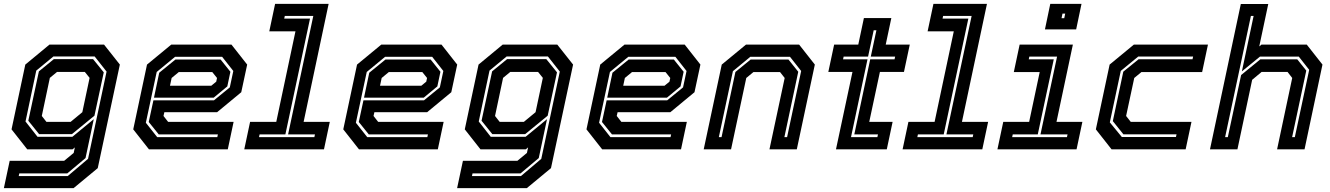

<svg xmlns="http://www.w3.org/2000/svg" viewBox="-40 -770 6859 990"><path d="M-20 200 10 59H291L340 18.5L346 -10L334 0H100.5L19.5 -103L90.5 -437L215 -540H496.5L578 -437L464 97L339.5 200ZM56.5 138H309L414 49L509.5 -401L448 -479H235.5L147 -406L91.5 -143.5L153.5 -64.5H333L443.5 -155.5L401 45L307 124H59.5ZM161.5 -78.5 106 -147.5 160.5 -402 237.5 -465H440L495 -397L447 -173.5L331 -78.5ZM199.5 -141.5H324L384.5 -191.5L422 -368.5L397.5 -399H254L217 -368.5L175.5 -172Z M1153.5 -540 1234.5 -437 1204 -294.5 1079.5 -191.5H807.5L803 -172L827 -141.5H1164.5L1134.5 0H728L647 -103L718 -437L843 -540ZM1097.5 -463 1148 -400 1132 -324.5 1062 -266.5H754L781 -395L864.5 -463ZM1105.5 -477H862.5L768 -399L712 -137L770.5 -63H1080.5L1083.5 -77H778.5L727 -141L751 -252.5H1063L1145 -319.5L1163 -404ZM1054.5 -398.5H882L845 -368L836.5 -328H1049.5L1075 -349L1079 -368Z M1219.5 0 1249.5 -141.5H1384.5L1483.5 -608.5H1348.5L1378.5 -750H1654.5L1525.5 -141.5H1660.5L1630.5 0ZM1295.5 -63H1581L1584 -77H1445.5L1575.5 -688H1428.5L1425.5 -674H1558.5L1431.5 -77H1298.5Z M2236.5 -540 2317.5 -437 2287 -294.5 2162.5 -191.5H1890.5L1886 -172L1910 -141.5H2247.5L2217.5 0H1811L1730 -103L1801 -437L1926 -540ZM2180.5 -463 2231 -400 2215 -324.5 2145 -266.5H1837L1864 -395L1947.5 -463ZM2188.5 -477H1945.5L1851 -399L1795 -137L1853.5 -63H2163.5L2166.5 -77H1861.5L1810 -141L1834 -252.5H2146L2228 -319.5L2246 -404ZM2137.5 -398.5H1965L1928 -368L1919.5 -328H2132.5L2158 -349L2162 -368Z M2317 200 2347 59H2628L2677 18.5L2683 -10L2671 0H2437.5L2356.5 -103L2427.5 -437L2552 -540H2833.5L2915 -437L2801 97L2676.5 200ZM2393.5 138H2646L2751 49L2846.5 -401L2785 -479H2572.5L2484 -406L2428.5 -143.5L2490.5 -64.5H2670L2780.5 -155.5L2738 45L2644 124H2396.5ZM2498.5 -78.5 2443 -147.5 2497.5 -402 2574.5 -465H2777L2832 -397L2784 -173.5L2668 -78.5ZM2536.5 -141.5H2661L2721.5 -191.5L2759 -368.5L2734.5 -399H2591L2554 -368.5L2512.5 -172Z M3490.5 -540 3571.5 -437 3541 -294.5 3416.5 -191.5H3144.5L3140 -172L3164 -141.5H3501.5L3471.5 0H3065L2984 -103L3055 -437L3180 -540ZM3434.5 -463 3485 -400 3469 -324.5 3399 -266.5H3091L3118 -395L3201.5 -463ZM3442.5 -477H3199.5L3105 -399L3049 -137L3107.5 -63H3417.5L3420.5 -77H3115.5L3064 -141L3088 -252.5H3400L3482 -319.5L3500 -404ZM3391.5 -398.5H3219L3182 -368L3173.5 -328H3386.5L3412 -349L3416 -368Z M3588.5 0 3681.5 -437 3806.5 -540H4080.5L4161.5 -437L4068.5 0H3927.5L4006 -368L3982 -398.5H3845L3808 -368L3729.5 0ZM3666.5 -63H3680.5L3752 -399L3830.5 -463H4025.5L4076 -400L4004.5 -63H4018.5L4091 -404L4033.5 -477H3828.5L3739 -403Z M4270.5 0 4355.5 -399H4231L4261 -540H4385.5L4414.5 -677H4556L4527 -540H4651L4621 -399H4497L4442 -141.5H4562.5L4532.5 0ZM4348 -63H4484L4487 -77H4365L4447 -464H4572.5L4575.5 -478H4450L4479 -614H4465L4436 -478H4310L4307 -464H4433Z M4614 0 4644 -141.5H4779L4878 -608.5H4743L4773 -750H5049L4920 -141.5H5055L5025 0ZM4690 -63H4975.5L4978.5 -77H4840L4970 -688H4823L4820 -674H4953L4826 -77H4693Z M5348 -618.5 5375.5 -750H5536.5L5509 -618.5ZM5433.5 -676H5447.5L5452.5 -700H5438.5ZM5103 0 5133 -141.5H5266.5L5321 -398.5H5187.5L5217.5 -540H5492L5407.5 -141.5H5541L5511 0ZM5179 -63H5461.5L5464.5 -77H5325L5410.5 -478H5267.5L5264.5 -464H5393.5L5311 -77H5182Z M5691.5 0 5610.5 -103 5681.5 -437 5806.5 -540H6188.5L6158.5 -398.5H5845.5L5808.5 -368L5766.5 -172L5790.5 -141.5H6103.5L6073.5 0ZM5744.5 -63.5H6023.5L6026.5 -77.5H5752.5L5698 -145.5L5752 -400.5L5831 -464.5H6109L6112 -478.5H5829L5739 -404.5L5682.5 -139Z M6199 0 6358 -749.5H6499.5L6453 -530.5L6464.5 -540H6698L6779 -437L6686.5 0H6545L6623 -368L6599 -399H6465L6416.5 -358.5L6340.5 0ZM6277 -63H6291L6359.5 -383L6458.5 -464H6649L6695.5 -406L6622.5 -63H6636.5L6710.5 -410L6657 -478H6456.5L6363.5 -402L6424 -688H6410Z"/></svg>

Font: Tourney Thin
Style: Italic
Weight: 100
Italic angle: -12°
Designer: Tyler Finck
Foundry: Etcetera Type Co
Version: Version 1.015